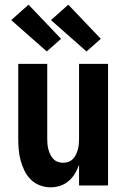

<svg xmlns="http://www.w3.org/2000/svg" viewBox="-20 -793 540 821"><path d="M196 8Q173 8 150.5 -0.5Q128 -9 111.5 -25.5Q95 -42 84.5 -63.5Q74 -85 68 -107.5Q62 -130 60 -153.5Q58 -177 58 -200V-520H182V-200Q182 -188 183 -176.5Q184 -165 187 -154Q190 -143 195 -132.5Q200 -122 208 -113.5Q216 -105 227 -101Q238 -97 250 -97Q262 -97 273 -101Q284 -105 292 -113.5Q300 -122 305 -132.5Q310 -143 313 -154Q316 -165 317 -176.5Q318 -188 318 -200V-520H442V0H318V-88Q311 -68 300 -50Q289 -32 273 -18.5Q257 -5 237 1.5Q217 8 196 8ZM350 -573 198 -707 272 -773 411 -627ZM180 -573 28 -707 102 -773 241 -627Z"/></svg>

Font: Iosevka Term Curly Extrabold
Style: Regular
Weight: 800
Designer: Belleve Invis
Foundry: Belleve Invis
Version: Version 32.3.0